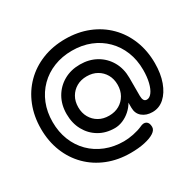

<svg xmlns="http://www.w3.org/2000/svg" viewBox="-208 -1013 1509 1480"><g transform="rotate(-30 547.0 -273.0)"><path d="M547 234Q436 234 343 197Q250 160 182 92Q114 24 77 -69Q40 -162 40 -273Q40 -384 77 -477Q114 -570 182 -638Q250 -706 343 -743Q436 -780 547 -780Q658 -780 751 -743Q844 -706 912 -638Q980 -570 1017 -477Q1054 -384 1054 -273Q1054 -180 1028 -108.5Q1002 -37 956.5 4Q911 45 851 45Q796 45 760.5 15.5Q725 -14 725 -66V-111Q706 -77 675.5 -50Q645 -23 609 -8Q573 7 537 7Q458 7 397.5 -29Q337 -65 302.5 -128Q268 -191 268 -273Q268 -355 304 -418Q340 -481 403 -517Q466 -553 547 -553Q629 -553 692 -517Q755 -481 791 -418Q827 -355 827 -273V-113Q827 -88 835 -74Q843 -60 861 -60Q885 -60 905.5 -87Q926 -114 938 -162.5Q950 -211 950 -273Q950 -362 920.5 -435.5Q891 -509 837 -563Q783 -617 709.5 -646.5Q636 -676 547 -676Q459 -676 385 -646.5Q311 -617 257 -563Q203 -509 173.5 -435.5Q144 -362 144 -273Q144 -185 173.5 -111Q203 -37 257 17Q311 71 385 100.5Q459 130 547 130Q587 130 633.5 120.5Q680 111 713 96Q747 79 768.5 92Q790 105 790 142Q790 169 759 189.5Q728 210 673 222Q618 234 547 234ZM547 -98Q599 -98 638 -120.5Q677 -143 699.5 -182.5Q722 -222 722 -273Q722 -325 699.5 -364Q677 -403 638 -425.5Q599 -448 547 -448Q495 -448 456 -425.5Q417 -403 394.5 -364Q372 -325 372 -273Q372 -222 394.5 -182.5Q417 -143 456 -120.5Q495 -98 547 -98Z"/></g></svg>

Font: Comfortaa
Style: Bold
Weight: 700
Designer: Johan Aakerlund
Foundry: Johan Aakerlund
Version: Version 3.104; ttfautohint (v1.8.1.43-b0c9)